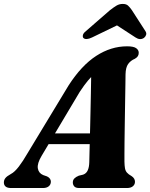

<svg xmlns="http://www.w3.org/2000/svg" viewBox="-49 -946 757 966"><path d="M160.3 -161.8Q137.4 -123.5 141.3 -99.1Q145.2 -74.8 168.2 -65.2L187.6 -58.5Q198.3 -53.2 202.6 -46.3Q206.9 -39.5 206.9 -32.3Q206.9 -17.4 196.2 -8.7Q185.6 0 167.5 0H6.4Q-11.4 0 -20.5 -7.3Q-29.5 -14.7 -29.5 -27.8Q-29.5 -40 -22.3 -49.5Q-15.2 -59.1 6.4 -71Q24.7 -80.5 45.8 -108Q66.9 -135.6 88.4 -173.1L296.4 -516.7Q361.1 -617 435.3 -665Q509.4 -713 590.4 -713Q622.7 -713 635.8 -703.8Q649 -694.5 649 -680.5Q649 -670.5 644.6 -663.5Q640.2 -656.5 629.8 -650.4Q608.1 -641.4 595.6 -623.8Q583.2 -606.2 582.6 -571.8Q582.6 -554 582 -524.8Q581.5 -495.6 580.9 -459.3Q580.3 -423 579.7 -383.2Q579.1 -343.4 578.5 -304.4Q577.9 -265.4 577.5 -231.1Q577.2 -196.8 577.1 -171.1Q577.1 -145.5 577.1 -132.9Q577.5 -112.9 579.7 -99.9Q581.9 -86.9 589.5 -77.8Q597.1 -68.8 613.4 -59.8Q630.1 -48.5 630.1 -31.3Q630.1 -17.8 619.6 -8.9Q609.1 0 589.8 0H349.7Q331.7 0 324.6 -8.2Q317.4 -16.5 317.4 -28Q317.4 -40.2 325.1 -48.1Q332.7 -56 347.5 -62.1L369.2 -67.3Q385.3 -73 392.5 -89.1Q399.7 -105.3 400.2 -130Q400.7 -147.8 401.3 -176.3Q401.9 -204.8 402.9 -240.4Q403.9 -276 404.8 -315.6Q405.6 -355.2 406.6 -395.7Q407.6 -436.1 408.2 -473.9Q408.8 -511.6 409.4 -543.8Q409.9 -575.9 409.9 -598.7L448.7 -588Q437.5 -582.3 423.9 -571.4Q410.2 -560.4 392.9 -539.8Q375.6 -519.2 352.1 -483.7ZM156.6 -220.7 167.8 -274.9H452.5L447.7 -220.7ZM583.9 -839.7H506.7L632.9 -757.5Q655.4 -742.4 674.9 -755Q682.2 -760.1 685.8 -769.7Q689.5 -779.3 682.2 -790L614.2 -895.4Q604.3 -909.4 595.2 -917.8Q586.1 -926.2 568.6 -926.2Q551.2 -926.2 537.2 -917.8Q523.2 -909.4 505 -895.4L383.8 -790Q370.2 -779.3 368.2 -769.7Q366.2 -760.1 370.6 -755Q376.7 -749 387.7 -749.6Q398.7 -750.2 414 -757.5Z"/></svg>

Font: Fraunces
Style: Italic
Weight: 900
Italic angle: -16°
Version: Version 1.000;[0bf87f6ff]